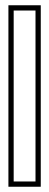

<svg xmlns="http://www.w3.org/2000/svg" viewBox="-20 -640 187 730"><path d="M12 70H135V-620H12ZM32 50V-600H115V50Z"/></svg>

Font: Charger Pro
Style: Ol
Weight: 900
Designer: Jasper
Foundry: Cannot Into Space Fonts
Version: Version 1.09